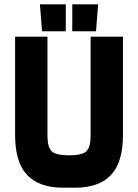

<svg xmlns="http://www.w3.org/2000/svg" viewBox="-20 -870 640 890"><path d="M270 0H300V-150Q240 -150 220 -168.5Q200 -187 200 -240V-700H50V-245Q50 -117 106 -58.5Q162 0 270 0ZM330 0Q438 0 494 -58.5Q550 -117 550 -245V-700H400V-240Q400 -187 380 -168.5Q360 -150 300 -150V0ZM175 -725H285V-850H165ZM315 -725H425L435 -850H315Z"/></svg>

Font: Millimetre
Style: Bold
Weight: 800
Designer: Jérémy Landes
Version: Version 1.0